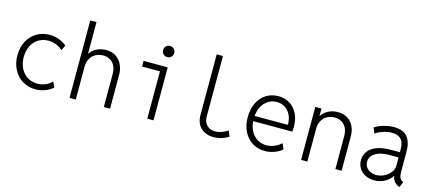

<svg xmlns="http://www.w3.org/2000/svg" viewBox="-56 -1273 4050 1802"><g transform="rotate(15 1969.0 -372.0)"><path d="M71.8 -260.3Q71.8 -336.9 103.3 -396.7Q134.8 -456.5 190.9 -490Q247.1 -523.4 317.9 -523.4Q360.8 -523.4 405 -507.8Q449.2 -492.2 482.4 -464.4L458.5 -412.1Q435.1 -436 397.5 -451.7Q359.9 -467.3 319.3 -467.3Q265.6 -467.3 223.1 -441.2Q180.7 -415 157 -367.7Q133.3 -320.3 133.3 -259.3Q133.3 -198.2 157.2 -150.6Q181.2 -103 223.9 -76.7Q266.6 -50.3 320.8 -50.3Q363.3 -50.3 400.9 -66.9Q438.5 -83.5 460.4 -109.9L484.9 -56.2Q454.6 -28.3 409.4 -11.2Q364.3 5.9 317.9 5.9Q247.1 5.9 191.2 -27.8Q135.3 -61.5 103.5 -122.1Q71.8 -182.6 71.8 -260.3Z M647.9 -752H708.5V-444.8H709.5Q731.4 -481 773.4 -502Q815.4 -522.9 867.2 -522.9Q921.9 -522.9 961.2 -496.6Q1000.5 -470.2 1021 -426.5Q1041.5 -382.8 1041.5 -331.1V0H981V-320.3Q981 -366.7 964.8 -399.4Q948.7 -432.1 919.4 -449.2Q890.1 -466.3 851.1 -466.3Q811 -466.3 778.6 -448.7Q746.1 -431.2 727.3 -397.7Q708.5 -364.3 708.5 -319.3V0H647.9Z M1403.3 -460H1229.5V-515.1H1463.9V0H1403.3ZM1379.9 -660.6Q1379.9 -683.6 1395.5 -699.2Q1411.1 -714.8 1434.1 -714.8Q1457 -714.8 1472.7 -699.2Q1488.3 -683.6 1488.3 -660.6Q1488.3 -637.7 1472.7 -622.1Q1457 -606.4 1434.1 -606.4Q1411.1 -606.4 1395.5 -622.1Q1379.9 -637.7 1379.9 -660.6Z M1876.5 -161.6V-752H1937V-165Q1937 -129.4 1950.9 -103.3Q1964.8 -77.1 1990 -63.2Q2015.1 -49.3 2048.3 -49.3Q2078.6 -49.3 2111.3 -61Q2144 -72.8 2169.9 -90.8L2193.4 -35.6Q2160.2 -15.6 2123.3 -4.4Q2086.4 6.8 2049.3 6.8Q1998.5 6.8 1959.2 -12.9Q1919.9 -32.7 1898.2 -70.8Q1876.5 -108.9 1876.5 -161.6Z M2310.1 -258.3Q2310.1 -335.9 2338.9 -396Q2367.7 -456.1 2419.9 -489.5Q2472.2 -522.9 2539.1 -522.9Q2601.6 -522.9 2650.1 -492.9Q2698.7 -462.9 2725.6 -408.2Q2752.4 -353.5 2752.4 -282.7Q2752.4 -252.4 2748.5 -234.9H2369.1Q2373 -179.7 2396.5 -137.5Q2419.9 -95.2 2458.5 -71.8Q2497.1 -48.3 2545.9 -48.3Q2584 -48.3 2621.6 -63.7Q2659.2 -79.1 2689.9 -106L2712.9 -51.3Q2680.2 -23.9 2636.2 -8.1Q2592.3 7.8 2546.9 7.8Q2477.1 7.8 2423.3 -25.9Q2369.6 -59.6 2339.8 -119.9Q2310.1 -180.2 2310.1 -258.3ZM2692.9 -285.6Q2693.4 -338.4 2674.1 -379.4Q2654.8 -420.4 2619.4 -443.4Q2584 -466.3 2538.6 -466.3Q2493.2 -466.3 2456.5 -443.8Q2419.9 -421.4 2397.2 -380.4Q2374.5 -339.4 2369.6 -285.6Z M2897.9 -515.1H2958V-442.9H2960Q2981.9 -479 3023.9 -501Q3065.9 -522.9 3117.7 -522.9Q3170.4 -522.9 3209.7 -499.3Q3249 -475.6 3270.3 -432.1Q3291.5 -388.7 3291.5 -331.1V0H3231V-320.3Q3231 -364.7 3215.1 -397.7Q3199.2 -430.7 3169.7 -448.5Q3140.1 -466.3 3100.1 -466.3Q3059.1 -466.3 3026.9 -448Q2994.6 -429.7 2976.6 -396.2Q2958.5 -362.8 2958.5 -319.3V0H2897.9Z M3440.9 -143.6Q3440.9 -192.4 3468.5 -230Q3496.1 -267.6 3551 -288.6Q3606 -309.6 3686 -309.6H3774.9V-333.5Q3774.9 -370.1 3766.6 -398.9Q3758.3 -427.7 3731.2 -447.5Q3704.1 -467.3 3652.8 -467.3Q3617.7 -467.3 3572.8 -452.6Q3527.8 -438 3498.5 -416.5L3476.1 -471.2Q3510.7 -493.7 3562.3 -508.5Q3613.8 -523.4 3658.2 -523.4Q3754.9 -523.4 3794.2 -471.7Q3833.5 -419.9 3833.5 -333V-134.3Q3833.5 -99.6 3842.5 -78.9Q3851.6 -58.1 3870.1 -50.3L3877.4 -46.9L3855 7.8L3841.8 2Q3816.4 -9.8 3800.5 -31.2Q3784.7 -52.7 3781.2 -79.1H3778.3Q3753.9 -41 3709.2 -16.6Q3664.6 7.8 3608.9 7.8Q3561.5 7.8 3523.2 -11Q3484.9 -29.8 3462.9 -64.2Q3440.9 -98.6 3440.9 -143.6ZM3614.3 -45.4Q3652.3 -45.4 3689.9 -63.5Q3727.5 -81.5 3751.7 -113Q3775.9 -144.5 3775.9 -183.1V-253.9L3775.4 -259.3H3689Q3634.3 -259.3 3591.6 -246.3Q3548.8 -233.4 3524.7 -207.5Q3500.5 -181.6 3500.5 -143.6Q3500.5 -114.7 3515.6 -92.5Q3530.8 -70.3 3556.9 -57.9Q3583 -45.4 3614.3 -45.4Z"/></g></svg>

Font: Reddit Mono Light
Style: Regular
Weight: 300
Monospace: yes
Designer: Stephen Hutchings
Foundry: Reddit
Version: Version 1.011